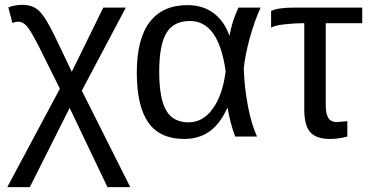

<svg xmlns="http://www.w3.org/2000/svg" viewBox="-20 -559 1510 786"><path d="M419.9 207 265.1 -117.2 102.1 207H9.8L225.1 -195.8L142.1 -362.8Q105 -436 89.8 -452.1Q73.2 -470.2 55.2 -470.2Q43.5 -470.2 30.8 -464.8L14.2 -528.8Q39.6 -539.1 71.8 -539.1Q115.2 -539.1 140.1 -514.2Q167 -488.8 205.1 -409.2L273.9 -265.1L402.8 -527.8H495.1L314.9 -188L513.2 207Z M912.1 -116.2H910.2Q879.9 -50.3 836.9 -20.3Q793.9 9.8 733.9 9.8Q634.8 9.8 587.4 -57.1Q540 -124 540 -262.2Q540 -399.4 592.8 -468.8Q645.5 -538.1 748 -538.1Q809.6 -538.1 853.3 -506.1Q897 -474.1 918.9 -414.1H919.9Q929.7 -471.2 956.1 -527.8H1046.9Q1023.9 -479 1002 -401.9Q982.4 -328.6 978 -278.8Q980.5 -200.2 994.9 -125Q1009.3 -49.8 1032.2 0H942.9Q932.1 -26.9 923.6 -61.3Q915 -95.7 912.1 -116.2ZM631.8 -265.1Q631.8 -156.2 660.2 -107.2Q688.5 -58.1 752 -58.1Q811 -58.1 851.3 -114.3Q891.6 -170.4 903.8 -267.1Q875 -473.1 757.8 -473.1Q690.9 -473.1 661.4 -424.3Q631.8 -375.5 631.8 -265.1Z M1225.6 -463.9H1212.9Q1184.6 -463.9 1141.6 -459Q1106.4 -455.1 1089.8 -445.8V-514.2Q1118.2 -527.8 1179.7 -527.8H1462.9V-463.9H1313.5V-129.9Q1313.5 -92.8 1324.2 -75.9Q1335 -59.1 1359.9 -59.1L1401.9 -63V0Q1366.2 9.8 1331.5 9.8Q1274.9 9.8 1250.2 -17.8Q1225.6 -45.4 1225.6 -110.8Z"/></svg>

Font: Libra Sans Modern
Style: Regular
Weight: 400
Foundry: Stefan Peev, Context Ltd
Version: Version 1.000